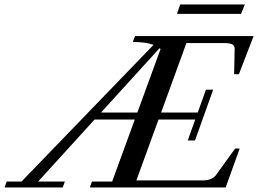

<svg xmlns="http://www.w3.org/2000/svg" viewBox="-88 -821 1131 841"><path d="M687 -760.3 701.2 -801.3H984.4L967.8 -760.3ZM-67.9 0 -58.6 -25.9H6.3L584.5 -624.5Q551.8 -637.2 493.7 -637.2L503.4 -663.1H1022.9L958.5 -496.1H937.5L939.9 -607.9Q939.9 -621.1 929.4 -626.7Q918.9 -632.3 894 -632.3H728.5L617.7 -328.1H778.3L814 -428.2H845.7L766.1 -205.6H734.4L767.1 -297.4H606.4L509.3 -30.8H799.8Q841.3 -30.8 858.9 -55.2L941.9 -170.4H961.9L900.4 0H305.7L314.9 -25.9H403.3L502.4 -297.4H326.2L79.1 -25.9H196.3L186.5 0ZM615.2 -606Q614.7 -606.9 613.3 -608.2Q611.8 -609.4 610.8 -609.9L354.5 -328.1H513.7Z"/></svg>

Font: Elstob 14pt Medium
Style: Italic
Weight: 500
Italic angle: -20°
Designer: Peter S. Baker
Version: Version 1.015